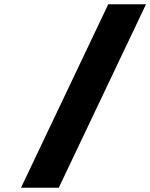

<svg xmlns="http://www.w3.org/2000/svg" viewBox="-20 -880 704 900"><path d="M78.5 0H255.5L664.4 -860H487.4Z"/></svg>

Font: Hussar
Style: BdSuprExtOblFive
Weight: 700
Foundry: Cannot Into Space Fonts
Version: Version 2.00